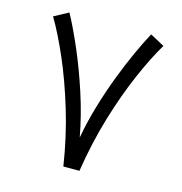

<svg xmlns="http://www.w3.org/2000/svg" viewBox="-98 -733 778 822"><g transform="rotate(15 291.0 -322.0)"><path d="M255.4 0Q235.4 -128.4 200.4 -243.7Q165.5 -358.9 124.8 -452.6Q84 -546.4 46.4 -609.4L109.9 -643.6Q140.6 -587.4 176 -505.4Q211.4 -423.3 242.4 -328.4Q273.4 -233.4 291 -138.2Q303.7 -209.5 325 -281.2Q346.2 -353 371.6 -419.9Q397 -486.8 423.1 -544.2Q449.2 -601.6 472.2 -643.6L535.6 -609.4Q497.6 -546.4 456.8 -452.6Q416 -358.9 381.3 -243.7Q346.7 -128.4 326.7 0Z"/></g></svg>

Font: Vazirmatn RD UI Light
Style: Regular
Weight: 300
Designer: Saber Rastikerdar
Foundry: Saber Rastikerdar
Version: Version 33.003